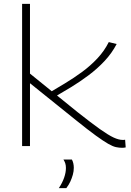

<svg xmlns="http://www.w3.org/2000/svg" viewBox="-20 -760 682 999"><path d="M615 9Q600 9 583.5 5.5Q567 2 542.5 -12Q518 -26 478 -55Q438 -84 376 -134L136 -327V0H95V-740H136V-377L383 -177Q455 -120 499.5 -88.5Q544 -57 571 -44.5Q598 -32 618 -32Q620 -32 623.5 -32Q627 -32 631 -33L634 7Q630 8 625 8.5Q620 9 615 9ZM263 -255 227 -272Q271 -298 317.5 -326Q364 -354 407.5 -386Q451 -418 487 -456.5Q523 -495 546 -541L587 -531Q562 -483 524 -442.5Q486 -402 440.5 -368Q395 -334 349 -306Q303 -278 263 -255ZM286 219Q304 192 313.5 165Q323 138 323 114Q323 100 319.5 89.5Q316 79 310 70H354Q359 79 361.5 90Q364 101 364 113Q364 131 359 149Q354 167 346 184.5Q338 202 325 219Z"/></svg>

Font: Georama Expanded ExtraLight
Style: Regular
Weight: 250
Width: 7
Designer: Jean-Baptiste Levee
Foundry: Production Type
Version: Version 1.001